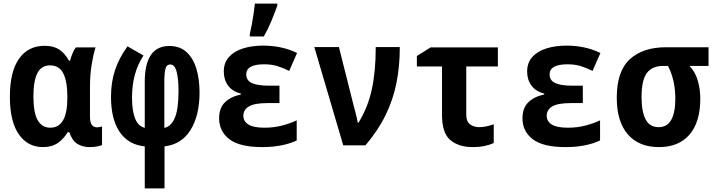

<svg xmlns="http://www.w3.org/2000/svg" viewBox="-20 -809 3981 1069"><path d="M219 10Q134 10 84.5 -61.5Q35 -133 35 -271Q35 -409 85.5 -481.5Q136 -554 229 -554Q278 -554 309.5 -533.5Q341 -513 364 -471H370Q375 -490 383 -510Q391 -530 402 -545H512Q500 -509 490.5 -450Q481 -391 481 -329V-160Q481 -127 491.5 -113.5Q502 -100 520 -100Q527 -100 535 -101.5Q543 -103 548 -105V-2Q542 2 523 6Q504 10 480 10Q439 10 410 -8.5Q381 -27 366 -73H357Q335 -36 302 -13Q269 10 219 10ZM260 -98Q355 -98 355 -264V-271Q355 -355 332.5 -400Q310 -445 259 -445Q210 -445 188 -401.5Q166 -358 166 -272Q166 -181 190 -139.5Q214 -98 260 -98Z M786 6Q695 -3 646.5 -74Q598 -145 598 -270Q598 -350 620 -417.5Q642 -485 690 -551L779 -500Q746 -450 730.5 -391.5Q715 -333 715 -266Q715 -195 731.5 -151Q748 -107 786 -97V-353Q786 -553 923 -553Q981 -553 1018 -519.5Q1055 -486 1073 -427.5Q1091 -369 1091 -294Q1091 -166 1041 -85.5Q991 -5 896 6V240H786ZM895 -97Q932 -104 953 -152Q974 -200 974 -304Q974 -368 963.5 -409Q953 -450 928 -450Q907 -450 901 -425.5Q895 -401 895 -356Z M1441 10Q1314 10 1257 -34Q1200 -78 1200 -150Q1200 -208 1232.5 -239.5Q1265 -271 1321 -283V-288Q1274 -300 1250 -332.5Q1226 -365 1226 -411Q1226 -460 1255 -492Q1284 -524 1333.5 -539.5Q1383 -555 1445 -555Q1550 -555 1634 -514L1590 -414Q1559 -430 1526 -440.5Q1493 -451 1451 -451Q1351 -451 1351 -395Q1351 -361 1382.5 -346.5Q1414 -332 1477 -332H1536V-235H1469Q1397 -235 1366 -216.5Q1335 -198 1335 -165Q1335 -133 1363.5 -115.5Q1392 -98 1453 -98Q1506 -98 1552.5 -110.5Q1599 -123 1632 -139V-27Q1597 -10 1548 0Q1499 10 1441 10ZM1371 -620Q1376 -640 1382 -672Q1388 -704 1392.5 -736Q1397 -768 1399 -789H1524V-778Q1511 -741 1492 -694.5Q1473 -648 1449 -606H1371Z M1891 0 1730 -547H1867L1945 -237Q1952 -211 1960 -179.5Q1968 -148 1972 -126H1976Q2028 -210 2050 -310.5Q2072 -411 2072 -547H2206Q2206 -441 2187.5 -348Q2169 -255 2127.5 -169.5Q2086 -84 2015 0Z M2612 10Q2534 10 2487.5 -29Q2441 -68 2441 -168V-439H2301V-497L2377 -545H2752V-439H2576V-170Q2576 -132 2597.5 -116.5Q2619 -101 2648 -101Q2668 -101 2688.5 -105.5Q2709 -110 2729 -117V-13Q2709 -3 2679 3.5Q2649 10 2612 10Z M3130 10Q3003 10 2946 -34Q2889 -78 2889 -150Q2889 -208 2921.5 -239.5Q2954 -271 3010 -283V-288Q2963 -300 2939 -332.5Q2915 -365 2915 -411Q2915 -460 2944 -492Q2973 -524 3022.5 -539.5Q3072 -555 3134 -555Q3239 -555 3323 -514L3279 -414Q3248 -430 3215 -440.5Q3182 -451 3140 -451Q3040 -451 3040 -395Q3040 -361 3071.5 -346.5Q3103 -332 3166 -332H3225V-235H3158Q3086 -235 3055 -216.5Q3024 -198 3024 -165Q3024 -133 3052.5 -115.5Q3081 -98 3142 -98Q3195 -98 3241.5 -110.5Q3288 -123 3321 -139V-27Q3286 -10 3237 0Q3188 10 3130 10Z M3649 10Q3537 10 3475.5 -61Q3414 -132 3414 -265Q3414 -413 3487 -479.5Q3560 -546 3689 -546H3925V-442H3819Q3851 -409 3865 -360.5Q3879 -312 3879 -260Q3879 -129 3819 -59.5Q3759 10 3649 10ZM3647 -101Q3695 -101 3717.5 -142Q3740 -183 3740 -259Q3740 -364 3699 -442H3674Q3611 -442 3581.5 -402.5Q3552 -363 3552 -269Q3552 -188 3574.5 -144.5Q3597 -101 3647 -101Z"/></svg>

Font: Noto Sans Mono SemiCondensed
Style: Bold
Weight: 700
Width: 4
Designer: Monotype Design Team
Foundry: Monotype Imaging Inc.
Version: Version 2.014